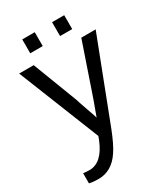

<svg xmlns="http://www.w3.org/2000/svg" viewBox="-217 -778 934 1078"><g transform="rotate(-30 250.0 -238.5)"><path d="M92.8 208Q57.6 208 33.2 202.1V136.2Q51.8 139.2 74.2 139.2Q155.8 139.2 204.1 19L211.9 -2L2 -527.8H96.2L208 -235.8L212.9 -219.2Q214.4 -215.8 234.9 -155.8Q251 -111.3 254.9 -96.2L290 -191.9L404.8 -527.8H498L294.9 0Q260.7 86.9 233.9 125Q179.2 208 92.8 208ZM384.8 -595.2H306.2V-685.1H384.8ZM193.8 -595.2H112.8V-685.1H193.8Z"/></g></svg>

Font: Libra Sans Modern
Style: Regular
Weight: 400
Foundry: Stefan Peev, Context Ltd
Version: Version 1.000